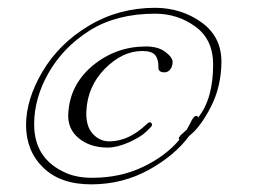

<svg xmlns="http://www.w3.org/2000/svg" viewBox="-20 -425 660 497"><path d="M367.2 -108.4Q373.5 -108.4 373.5 -101.1Q373.5 -98.1 358.4 -84Q343.3 -69.8 313 -56.2Q282.2 -43 258.8 -43Q212.9 -43 183.6 -67.4Q154.3 -91.8 156.7 -130.9Q160.6 -205.6 220.2 -255.4Q280.3 -304.7 357.9 -304.7Q389.6 -304.7 408.2 -290.5Q426.8 -276.4 426.8 -264.6Q426.8 -252.9 420.4 -245.1Q414.1 -237.3 405.3 -237.8Q390.1 -237.8 390.1 -250Q390.6 -271.5 381.8 -282.2Q373 -293 348.6 -293Q296.9 -293 251.5 -247.1Q206.5 -201.2 203.6 -137.7Q201.7 -99.1 219.7 -79.1Q237.8 -59.1 262.7 -59.1Q313 -59.1 358.9 -103Q364.3 -108.4 367.2 -108.4ZM531.7 -257.8Q531.7 -323.2 485.4 -356.4Q439.5 -389.6 381.8 -389.6Q281.7 -389.6 212.4 -346.2Q143.6 -302.7 106 -236.8Q68.4 -170.9 68.4 -103.5Q68.4 -13.2 150.4 22.5Q178.7 35.2 218.8 35.2Q291.5 35.2 350.6 6.8Q409.7 -21.5 444.8 -64Q443.8 -64 442.9 -65.9Q441.9 -67.9 443.8 -69.8Q445.8 -71.8 446.8 -74.2L463.4 -89.4L472.7 -106.4Q480 -122.6 485.8 -124.5Q491.7 -126.5 492.7 -120.6Q531.7 -168.9 531.7 -257.8ZM382.3 -404.8Q449.7 -404.3 501.5 -367.2Q553.2 -330.1 553.2 -265.1Q552.7 -200.2 525.4 -147.5Q498 -94.7 469.7 -73.2Q432.6 -22.5 365.2 14.6Q297.9 51.8 217.8 52.2Q137.7 52.7 92.8 9.8Q47.9 -33.2 47.4 -100.6Q47.4 -168 90.3 -240.2Q133.3 -312.5 210 -358.4Q287.1 -404.8 382.3 -404.8Z"/></svg>

Font: PinyonScript
Style: Regular
Weight: 400
Designer: Nicole Fally
Foundry: Nicole Fally
Version: Version 1.005